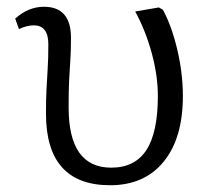

<svg xmlns="http://www.w3.org/2000/svg" viewBox="-20 -534 609 568"><path d="M306 14Q116 14 116 -198Q116 -239 117.5 -269Q119 -299 121 -330Q123 -361 123 -403Q123 -459 80 -459Q60 -459 36 -448L25 -479Q64 -514 110 -514Q190 -514 190 -422Q190 -383 188 -355Q186 -327 184.5 -296Q183 -265 183 -216Q183 -38 309 -38Q379 -38 413 -90Q447 -142 447 -250Q447 -310 429 -376.5Q411 -443 380 -500L450 -512L462 -505Q488 -457 504.5 -387Q521 -317 521 -250Q521 -125 464 -55.5Q407 14 306 14Z"/></svg>

Font: Literata 12pt Light
Style: Regular
Weight: 300
Designer: Latin by Veronika Burian and Jose Scaglione. Greek by Irene Vlachou. Cyrillic by Vera Evstafieva.
Foundry: TypeTogether
Version: Version 3.002